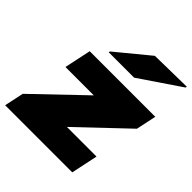

<svg xmlns="http://www.w3.org/2000/svg" viewBox="-239 -919 1058 1058"><g transform="rotate(45 290.0 -390.0)"><path d="M602 -540 577 -422 297 -156H528L495 0H-28L-4 -113L279 -384H58L91 -540ZM169 -610 171 -618 363 -776 608 -780 606 -772 367 -610Z"/></g></svg>

Font: Nacelle Black
Style: Italic
Weight: 900
Italic angle: -12°
Designer: Sora Sagano
Foundry: Sora Sagano
Version: Version 1.000;FEAKit 1.0